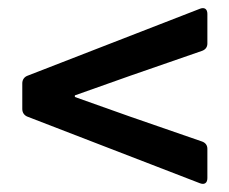

<svg xmlns="http://www.w3.org/2000/svg" viewBox="-20 -566 558 467"><path d="M46.9 -282.2 466.8 -120.1C477.5 -116.2 484.4 -121.1 484.4 -132.8V-204.1C484.4 -212.9 479.5 -218.8 471.7 -221.7L296.9 -282.2L162.1 -330.1V-334L296.9 -381.8L471.7 -442.4C479.5 -445.3 484.4 -451.2 484.4 -460V-532.2C484.4 -543.9 477.5 -548.8 466.8 -544.9L46.9 -381.8C39.1 -378.9 34.2 -372.1 34.2 -363.3V-300.8C34.2 -292 39.1 -285.2 46.9 -282.2Z"/></svg>

Font: Ed Sans Neue SemiBold
Style: Regular
Weight: 600
Designer: Stephen Hutchings
Version: Version 1.004;PS 001.004;hotconv 1.0.88;makeotf.lib2.5.64775